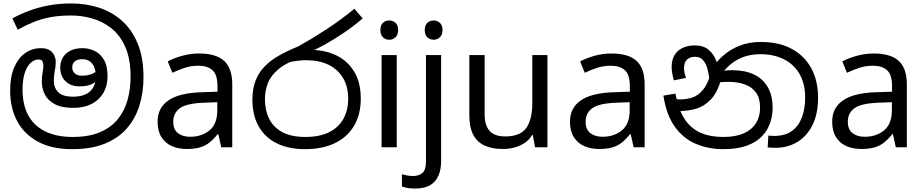

<svg xmlns="http://www.w3.org/2000/svg" viewBox="-20 -856 5372 1116"><path d="M400 11Q281 11 200.5 -32.5Q120 -76 79.5 -152.5Q39 -229 39 -329Q39 -409 62.5 -464Q86 -519 126.5 -547.5Q167 -576 218 -576Q252 -576 270.5 -563Q289 -550 296.5 -532Q304 -514 304 -498Q304 -470 298.5 -445Q293 -420 293 -385Q293 -346 318.5 -320Q344 -294 406 -294Q445 -294 474.5 -306.5Q504 -319 520.5 -345.5Q537 -372 537 -414Q537 -460 516 -486Q495 -512 459 -512Q431 -512 415.5 -500Q400 -488 400 -464Q400 -442 415 -429Q430 -416 456 -416Q488 -416 511 -425Q534 -434 561 -455L574 -410Q550 -388 521.5 -371Q493 -354 445 -354Q390 -354 360 -384.5Q330 -415 330 -464Q330 -493 343.5 -518.5Q357 -544 386 -560Q415 -576 461 -576Q496 -576 529 -560.5Q562 -545 583.5 -509.5Q605 -474 605 -413Q605 -357 580.5 -315.5Q556 -274 512 -251.5Q468 -229 407 -229Q339 -229 298.5 -250.5Q258 -272 240.5 -307Q223 -342 223 -382Q223 -411 227.5 -433.5Q232 -456 232 -475Q232 -489 227 -499.5Q222 -510 204 -510Q178 -510 156.5 -489Q135 -468 123 -429Q111 -390 111 -335Q111 -246 145 -184.5Q179 -123 244.5 -91.5Q310 -60 402 -60Q498 -60 562.5 -88Q627 -116 666 -165Q705 -214 722 -277Q739 -340 739 -409Q739 -513 708.5 -582.5Q678 -652 627 -692Q576 -732 515 -749Q454 -766 394 -766Q326 -766 273 -756Q220 -746 174.5 -727.5Q129 -709 83 -683L52 -749Q99 -775 152 -794.5Q205 -814 265.5 -825Q326 -836 394 -836Q478 -836 553.5 -812Q629 -788 687.5 -736.5Q746 -685 780 -603.5Q814 -522 814 -407Q814 -319 790.5 -243Q767 -167 717.5 -110Q668 -53 589.5 -21Q511 11 400 11Z M1138 -545Q1236 -545 1283 -502Q1330 -459 1330 -365V0H1266L1249 -76H1245Q1222 -47 1197.5 -27.5Q1173 -8 1141.5 1Q1110 10 1065 10Q1017 10 978.5 -7Q940 -24 918 -59.5Q896 -95 896 -149Q896 -229 959 -272.5Q1022 -316 1153 -320L1244 -323V-355Q1244 -422 1215 -448Q1186 -474 1133 -474Q1091 -474 1053 -461.5Q1015 -449 982 -433L955 -499Q990 -518 1038 -531.5Q1086 -545 1138 -545ZM1164 -259Q1064 -255 1025.5 -227Q987 -199 987 -148Q987 -103 1014.5 -82Q1042 -61 1085 -61Q1153 -61 1198 -98.5Q1243 -136 1243 -214V-262Z M1753 11Q1657 11 1588.5 -23Q1520 -57 1483.5 -121.5Q1447 -186 1447 -277Q1447 -339 1465 -386Q1483 -433 1517.5 -469Q1552 -505 1601.5 -533Q1651 -561 1713 -586Q1789 -628 1873.5 -683Q1958 -738 2040 -805L2088 -749Q2037 -705 1981 -667Q1925 -629 1871.5 -599Q1818 -569 1773 -550L1731 -521Q1646 -493 1600 -455Q1554 -417 1537 -372.5Q1520 -328 1520 -279Q1520 -215 1544.5 -165.5Q1569 -116 1621 -88Q1673 -60 1754 -60Q1841 -60 1896 -89Q1951 -118 1977.5 -168Q2004 -218 2004 -281Q2004 -352 1974 -402.5Q1944 -453 1889.5 -479.5Q1835 -506 1760 -506Q1740 -506 1716.5 -503.5Q1693 -501 1669.5 -496.5Q1646 -492 1625 -485L1700 -555Q1717 -562 1737 -564Q1757 -566 1784 -566Q1869 -566 1935 -534Q2001 -502 2039 -439Q2077 -376 2077 -283Q2077 -190 2037.5 -124Q1998 -58 1925.5 -23.5Q1853 11 1753 11Z M2286 -536V0H2198V-536ZM2243 -737Q2263 -737 2278.5 -723.5Q2294 -710 2294 -681Q2294 -653 2278.5 -639Q2263 -625 2243 -625Q2221 -625 2206 -639Q2191 -653 2191 -681Q2191 -710 2206 -723.5Q2221 -737 2243 -737Z M2393 240Q2368 240 2349 236.5Q2330 233 2316 228V157Q2331 161 2347 164Q2363 167 2382 167Q2414 167 2435 149.5Q2456 132 2456 83V-536H2544V80Q2544 130 2528 166Q2512 202 2479 221Q2446 240 2393 240ZM2449 -681Q2449 -710 2464 -723.5Q2479 -737 2501 -737Q2521 -737 2536.5 -723.5Q2552 -710 2552 -681Q2552 -653 2536.5 -639Q2521 -625 2501 -625Q2479 -625 2464 -639Q2449 -653 2449 -681Z M3162 -536V0H3090L3077 -71H3073Q3056 -43 3029 -25Q3002 -7 2970 1.5Q2938 10 2903 10Q2839 10 2795.5 -10.5Q2752 -31 2730 -74Q2708 -117 2708 -185V-536H2797V-191Q2797 -127 2826 -95Q2855 -63 2916 -63Q3005 -63 3039.5 -113Q3074 -163 3074 -257V-536Z M3535 -545Q3633 -545 3680 -502Q3727 -459 3727 -365V0H3663L3646 -76H3642Q3619 -47 3594.5 -27.5Q3570 -8 3538.5 1Q3507 10 3462 10Q3414 10 3375.5 -7Q3337 -24 3315 -59.5Q3293 -95 3293 -149Q3293 -229 3356 -272.5Q3419 -316 3550 -320L3641 -323V-355Q3641 -422 3612 -448Q3583 -474 3530 -474Q3488 -474 3450 -461.5Q3412 -449 3379 -433L3352 -499Q3387 -518 3435 -531.5Q3483 -545 3535 -545ZM3561 -259Q3461 -255 3422.5 -227Q3384 -199 3384 -148Q3384 -103 3411.5 -82Q3439 -61 3482 -61Q3550 -61 3595 -98.5Q3640 -136 3640 -214V-262Z M4184 11Q4099 11 4026.5 -19Q3954 -49 3904 -117Q3854 -185 3836 -300L3906 -312Q3922 -224 3956.5 -168.5Q3991 -113 4047.5 -86.5Q4104 -60 4186 -60Q4255 -60 4302 -80.5Q4349 -101 4373.5 -139.5Q4398 -178 4398 -231Q4398 -285 4374.5 -317.5Q4351 -350 4310 -365Q4269 -380 4218 -380Q4184 -380 4158 -377.5Q4132 -375 4106 -368L4111 -420Q4130 -429 4160 -438.5Q4190 -448 4236 -448Q4310 -448 4362.5 -423Q4415 -398 4443 -349Q4471 -300 4471 -229Q4471 -185 4456.5 -142Q4442 -99 4409.5 -64.5Q4377 -30 4321.5 -9.5Q4266 11 4184 11ZM4489 3Q4476 3 4465.5 2.5Q4455 2 4442 1L4446 -68Q4452 -67 4463.5 -66.5Q4475 -66 4480 -66Q4545 -66 4584.5 -96Q4624 -126 4642 -176.5Q4660 -227 4660 -288Q4660 -370 4627 -426.5Q4594 -483 4535.5 -512Q4477 -541 4400 -541Q4342 -541 4297.5 -523.5Q4253 -506 4220 -476.5Q4187 -447 4163 -410L4171 -392Q4149 -317 4111.5 -277.5Q4074 -238 4025.5 -224Q3977 -210 3921 -210Q3911 -210 3895.5 -212.5Q3880 -215 3868 -221L3869 -286Q3883 -282 3901.5 -280Q3920 -278 3932 -278Q3969 -278 4003.5 -289Q4038 -300 4067 -335Q4096 -370 4115 -443L4125 -467Q4150 -504 4188.5 -537Q4227 -570 4280.5 -591Q4334 -612 4402 -612Q4510 -612 4584 -571Q4658 -530 4696.5 -457.5Q4735 -385 4735 -289Q4735 -193 4702 -128Q4669 -63 4613.5 -30Q4558 3 4489 3ZM4018 -592Q4067 -592 4096.5 -568.5Q4126 -545 4140.5 -509Q4155 -473 4158 -434L4103 -398Q4099 -432 4090.5 -461Q4082 -490 4065 -508Q4048 -526 4019 -526Q3991 -526 3973.5 -510Q3956 -494 3956 -459Q3956 -443 3959.5 -429.5Q3963 -416 3967 -403L3897 -389Q3891 -409 3887.5 -429.5Q3884 -450 3884 -467Q3884 -508 3900.5 -535.5Q3917 -563 3947.5 -577.5Q3978 -592 4018 -592Z M5059 -545Q5157 -545 5204 -502Q5251 -459 5251 -365V0H5187L5170 -76H5166Q5143 -47 5118.5 -27.5Q5094 -8 5062.5 1Q5031 10 4986 10Q4938 10 4899.5 -7Q4861 -24 4839 -59.5Q4817 -95 4817 -149Q4817 -229 4880 -272.5Q4943 -316 5074 -320L5165 -323V-355Q5165 -422 5136 -448Q5107 -474 5054 -474Q5012 -474 4974 -461.5Q4936 -449 4903 -433L4876 -499Q4911 -518 4959 -531.5Q5007 -545 5059 -545ZM5085 -259Q4985 -255 4946.5 -227Q4908 -199 4908 -148Q4908 -103 4935.5 -82Q4963 -61 5006 -61Q5074 -61 5119 -98.5Q5164 -136 5164 -214V-262Z"/></svg>

Font: sinhala15
Style: Book
Weight: 400
Designer: Jelle Bosma - Monotype Design Team
Foundry: Monotype Imaging Inc.
Version: Version 2.003